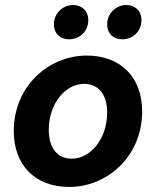

<svg xmlns="http://www.w3.org/2000/svg" viewBox="-20 -728 640 760"><path d="M254.3 12C403.8 12 542.7 -108.5 542.7 -287.2C542.7 -420.4 459.5 -508.1 323.1 -508.1C173.4 -508.1 34.5 -387.6 34.5 -208.9C34.5 -75.7 117.7 12 254.3 12ZM264.4 -99.9C208.4 -99.9 173.1 -140.9 173.1 -213.2C173.1 -320.5 240.8 -396.2 312.8 -396.2C368.8 -396.2 404.1 -355.2 404.1 -282.9C404.1 -175.6 336.4 -99.9 264.4 -99.9ZM253.3 -572.4C296.8 -572.4 329.5 -605.6 329.5 -648C329.5 -685.4 303.6 -708.2 269.9 -708.2C226.4 -708.2 193.4 -672.5 193.4 -632.3C193.4 -593.5 219.6 -572.4 253.3 -572.4ZM463.8 -572.4C507.4 -572.4 540 -605.6 540 -648C540 -685.4 514.1 -708.2 480.4 -708.2C436.9 -708.2 404.2 -672.5 404.2 -632.3C404.2 -593.5 430.2 -572.4 463.8 -572.4Z"/></svg>

Font: Source Code Variable
Style: Italic
Weight: 400
Italic angle: -11°
Monospace: yes
Designer: Paul D. Hunt, Teo Tuominen
Foundry: Adobe Systems Incorporated
Version: Version 1.005;PS 1.0;hotconv 16.6.54;makeotf.lib2.5.65590